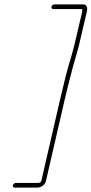

<svg xmlns="http://www.w3.org/2000/svg" viewBox="-20 -736 414 869"><path d="M220 -695H352C352 -690 353 -686 352 -683L318 -538C315 -523 309 -505 303 -482C283 -418 268 -354 252 -286L167 83C166 88 159 92 153 92H51C46 92 39 98 38 103C37 108 41 113 46 113H148C166 113 184 101 188 83L273 -286C283 -329 294 -372 305 -414C314 -450 331 -503 339 -538L373 -683C377 -700 373 -716 357 -716H225C220 -716 214 -711 213 -706C212 -701 215 -695 220 -695Z"/></svg>

Font: Electronic
Style: ThnIt
Weight: 100
Version: Version 1.011